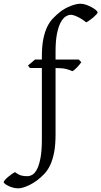

<svg xmlns="http://www.w3.org/2000/svg" viewBox="-142 -777 549 1041"><path d="M387.2 -710Q387.2 -706.1 380.1 -698.2Q373 -690.4 363.3 -682.1Q353.5 -673.8 343 -666.5Q332.5 -659.2 325.2 -655.8Q313 -666 300.8 -673.6Q288.6 -681.2 277.6 -686.3Q266.6 -691.4 257.3 -694.1Q248 -696.8 242.2 -696.8Q229.5 -696.8 214.8 -688Q200.2 -679.2 187.7 -656.7Q175.3 -634.3 167.2 -595.5Q159.2 -556.6 159.2 -496.1V-454.1H285.2L298.8 -439.9Q294.4 -433.1 288.1 -425.5Q281.7 -418 274.9 -410.9Q268.1 -403.8 261.5 -398.4Q254.9 -393.1 250 -391.1Q238.8 -397 218 -402.6Q197.3 -408.2 159.2 -408.2V-47.9Q159.2 9.3 151.4 49.3Q143.6 89.4 130.4 117.4Q117.2 145.5 99.4 164.6Q81.5 183.6 62 198.7Q48.3 209 33.7 217.5Q19 226.1 5.1 231.9Q-8.8 237.8 -21.2 241Q-33.7 244.1 -43 244.1Q-57.6 244.1 -71.8 240.2Q-85.9 236.3 -97.2 230.7Q-108.4 225.1 -115.2 219.5Q-122.1 213.9 -122.1 210.4Q-122.1 206.5 -115.2 198.7Q-108.4 190.9 -98.6 182.6Q-88.9 174.3 -78.4 167Q-67.9 159.7 -60.5 156.2Q-50.8 163.6 -42.5 168Q-34.2 172.4 -26.4 174.6Q-18.6 176.8 -10.5 177.5Q-2.4 178.2 6.8 178.2Q20.5 178.2 34.4 169.7Q48.3 161.1 59.6 138.7Q70.8 116.2 77.9 77.4Q85 38.6 85 -22V-408.2H20L9.8 -421.9L47.9 -454.1H85V-469.2Q85 -526.9 93 -566.2Q101.1 -605.5 114.5 -632.6Q127.9 -659.7 145.8 -678Q163.6 -696.3 183.1 -711.9Q196.3 -722.7 211.7 -731Q227.1 -739.3 242.2 -745.1Q257.3 -751 271 -753.9Q284.7 -756.8 293.9 -756.8Q309.1 -756.8 325.4 -751Q341.8 -745.1 355.5 -737.5Q369.1 -730 378.2 -722.2Q387.2 -714.4 387.2 -710Z"/></svg>

Font: Gentium Kaktovik
Style: Regular
Weight: 400
Designer: J. Victor Gaultney and Annie Olsen
Foundry: SIL International
Version: Version 1.102; 2013; Maintenance release